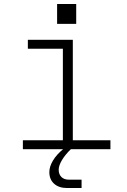

<svg xmlns="http://www.w3.org/2000/svg" viewBox="-20 -750 640 965"><path d="M267 -730H363V-630H267ZM95 0V-45H296V-505H120V-550H346V-45H535V0H336Q308 27 291.5 54.5Q275 82 275 103Q275 126 288.5 139.5Q302 153 326 153H390V195H317Q276 195 252 173.5Q228 152 228 115Q228 87 246.5 56.5Q265 26 297 0Z"/></svg>

Font: Tiny Thin
Style: Regular
Weight: 100
Monospace: yes
Designer: Philipp Nurullin, Konstantin Bulenkov
Foundry: JetBrains
Version: Version 2.251; ttfautohint (v1.8.4.7-5d5b)